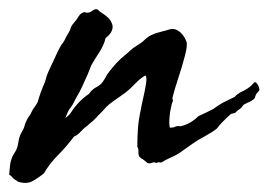

<svg xmlns="http://www.w3.org/2000/svg" viewBox="-65 -378 587 420"><path d="M78.1 -120.1Q85.9 -125 90.8 -132.8Q93.3 -136.7 96.2 -140.6Q99.1 -144.5 102.5 -148.4Q115.2 -163.1 129.9 -172.9Q136.7 -183.1 147 -188Q157.2 -193.4 163.1 -204.1Q164.6 -206.1 166.5 -210Q168.5 -213.9 169.9 -215.8Q188.5 -241.7 210 -258.8Q212.9 -261.2 215.8 -263.7Q218.8 -266.1 221.2 -268.6Q225.1 -272.5 234.4 -278.3Q238.8 -280.8 243.2 -283.9Q247.6 -287.1 251.5 -291Q259.3 -298.8 269.5 -302.7Q275.9 -305.7 282.2 -307.1Q285.2 -308.1 288.3 -308.8Q291.5 -309.6 294.9 -310.5Q301.8 -312.5 307.1 -314Q312.5 -315.4 319.3 -313.5Q335 -307.1 342.8 -287.1Q345.7 -279.8 339.6 -256.3Q333.5 -232.9 325.2 -207.8Q316.9 -182.6 313.5 -168.9Q311.5 -161.6 312.5 -160.6Q313.5 -159.7 313.5 -158.2Q311.5 -153.3 310.5 -149.4Q309.6 -145.5 308.6 -140.6Q306.6 -132.8 305.7 -119.6Q304.7 -106.4 306.6 -98.6Q316.4 -99.1 317.9 -100.6Q318.8 -101.6 320.3 -101.6Q324.2 -102.5 326.7 -102.1Q329.1 -101.6 333 -102.5Q353 -107.9 369.1 -124Q377.9 -127.9 386 -131.8Q394 -135.7 401.4 -139.6Q415 -149.4 423.3 -153.8Q431.6 -158.2 448.2 -166Q454.6 -173.3 465.3 -178.2Q475.1 -182.6 484.4 -190.4Q487.3 -193.4 489.3 -195.8Q492.2 -199.7 495.1 -197.3Q500 -192.4 501.5 -187Q502.9 -181.6 502 -179.7Q494.6 -172.4 493.7 -168Q492.7 -163.6 491.2 -162.1Q486.3 -157.2 476.6 -153.3Q468.3 -149.9 466.3 -147Q464.4 -144 462.9 -142.6Q460 -139.6 457.5 -138.2Q455.1 -136.7 452.1 -133.8Q450.2 -130.9 446.8 -130.4L440.4 -128.9Q434.6 -124 430.7 -120.1Q426.8 -116.2 421.9 -111.3Q414.6 -104 412.1 -100.1Q410.2 -96.7 401.4 -90.8L381.8 -79.1Q368.2 -72.3 354.5 -62.5Q340.8 -52.7 327.1 -43Q318.4 -37.6 307.1 -32.7Q296.9 -28.3 288.1 -22.5Q283.7 -22.5 282.7 -22.9Q281.2 -23.9 277.3 -21.5Q272.5 -23.9 267.6 -22Q262.2 -19.5 257.8 -21.5Q252.9 -25.4 249.8 -27.8Q246.6 -30.3 244.6 -31.2Q241.7 -33.2 239.3 -36.1Q237.3 -41 237.8 -46.9Q238.3 -52.7 235.4 -56.6Q235.4 -78.1 236.8 -97.7Q238.3 -117.2 243.2 -138.7Q244.1 -145.5 248 -162.4Q252 -179.2 254.4 -194.8Q256.8 -210.4 252.9 -212.9Q242.2 -207 231 -195.3Q225.6 -189.5 220.2 -184.6Q214.8 -179.7 210 -175.8L194.8 -165Q191.4 -162.6 187.5 -159.9Q183.6 -157.2 179.7 -154.3Q172.9 -149.4 168 -144.5Q163.1 -139.6 157.2 -132.8Q153.8 -129.4 150.6 -126.2Q147.5 -123 144.5 -119.6Q138.7 -113.3 130.9 -107.4Q126 -102.5 123.5 -101.1Q121.1 -99.6 117.2 -95.7L107.9 -86.4Q103.5 -82 96.7 -79.1Q81.1 -58.1 61.8 -38.6Q42.5 -19 31.2 1Q19.5 10.7 6.3 18.1Q-6.8 25.4 -25.4 19.5Q-35.2 13.7 -38.1 9.8Q-41 6.3 -44.9 3.9Q-43.9 -6.8 -43 -16.6Q-42 -26.4 -37.1 -37.1L-31.2 -46.9Q-26.4 -55.2 -24.9 -66.4Q-23.4 -78.1 -18.6 -86.9Q-12.7 -96.7 -11.2 -103Q-9.8 -108.9 -6.8 -114.3Q-4.4 -120.1 -1.5 -123.5Q1.5 -127 3.9 -132.8Q6.3 -138.2 10.7 -144Q15.1 -149.9 17.6 -155.3Q23.4 -176.3 33.2 -198.2Q35.2 -205.1 37.1 -211.4Q39.1 -217.8 42 -223.6Q44.4 -229 46.9 -234.4Q49.3 -239.7 51.8 -244.6Q54.2 -250 56.6 -255.1Q59.1 -260.3 61.5 -265.6Q64.5 -271.5 66.9 -275.9Q69.3 -280.3 73.2 -285.2Q74.7 -287.6 76.2 -290Q77.6 -292.5 78.6 -294.9Q79.6 -297.4 81.1 -299.8Q82.5 -302.2 84 -304.7Q85.4 -307.1 86.9 -309.8Q88.4 -312.5 89.4 -315.9Q91.3 -322.3 96.7 -328.1Q100.1 -332 102.8 -335.7Q105.5 -339.4 107.4 -342.8Q110.8 -349.1 120.1 -351.6Q128.4 -347.7 137.5 -354.7Q146.5 -361.8 152.3 -353.5Q166 -344.7 170.9 -339.8Q176.8 -334.5 178.7 -329.1Q183.6 -320.3 179.7 -311Q175.8 -301.8 166 -294.9Q162.6 -279.8 152.3 -263.7Q147.5 -256.3 143.1 -249.3Q138.7 -242.2 134.8 -235.4L127 -215.8Q121.1 -202.1 114.7 -188.5Q108.4 -174.8 100.6 -162.1Q94.2 -148.9 91.1 -145Q87.9 -141.1 85.7 -137.5Q83.5 -133.8 78.1 -120.1Z"/></svg>

Font: Taprom
Style: Regular
Weight: 400
Designer: Danh Hong
Version: Version 8.002; ttfautohint (v1.8.3)